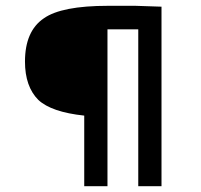

<svg xmlns="http://www.w3.org/2000/svg" viewBox="-20 -641 693 661"><path d="M112 -297Q66 -343 66 -429Q66 -534 131 -578Q192 -621 352 -621H446L536 -618V0H456V-540H350V0H270V-243Q157 -255 112 -297Z"/></svg>

Font: Bellota
Style: Bold
Weight: 700
Designer: Kemie Guaida
Foundry: Kemie Guaida
Version: Version 4.001